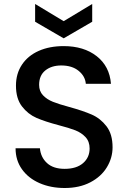

<svg xmlns="http://www.w3.org/2000/svg" viewBox="-20 -935 644 962"><path d="M304 7Q234 7 178 -17.5Q122 -42 90 -87Q58 -132 58 -192H180Q184 -147 215.5 -118Q247 -89 304 -89Q363 -89 396 -117.5Q429 -146 429 -191Q429 -226 408.5 -248Q388 -270 357.5 -282Q327 -294 273 -308Q205 -326 162.5 -344.5Q120 -363 90 -402Q60 -441 60 -506Q60 -566 90 -611Q120 -656 174 -680Q228 -704 299 -704Q400 -704 464.5 -653.5Q529 -603 536 -515H410Q407 -553 374 -580Q341 -607 287 -607Q238 -607 207 -582Q176 -557 176 -510Q176 -478 195.5 -457.5Q215 -437 245 -425Q275 -413 327 -399Q396 -380 439.5 -361Q483 -342 513.5 -302.5Q544 -263 544 -197Q544 -144 515.5 -97Q487 -50 432.5 -21.5Q378 7 304 7ZM442 -826 299 -743 156 -826V-915L299 -829L442 -915Z"/></svg>

Font: A Bank Premium Med
Style: Regular
Weight: 500
Designer: Ninad Kale (Devanagari), Jonny Pinhorn (Latin), Htun Naung (Myanmar)
Foundry: Indian Type Foundry
Version: 4.004